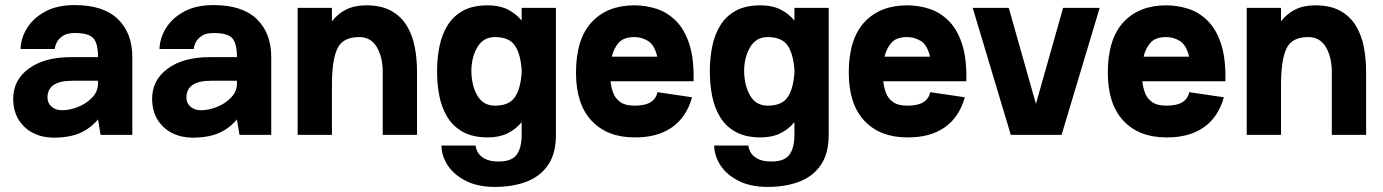

<svg xmlns="http://www.w3.org/2000/svg" viewBox="-20 -531 5446 756"><path d="M191 11Q147 11 111 -7Q75 -25 53.5 -59.5Q32 -94 32 -142Q32 -216 93.5 -261Q155 -306 259 -306H366Q366 -359 348 -380Q330 -401 274 -401Q244 -401 227 -389.5Q210 -378 203 -363Q196 -348 196 -338H61Q62 -380 86 -419.5Q110 -459 157 -485Q204 -511 274 -511Q387 -511 444 -456Q501 -401 501 -306V0H376L366 -61Q337 -26 295.5 -7.5Q254 11 191 11ZM224 -97Q255 -97 287.5 -110Q320 -123 343 -147Q366 -171 366 -203V-213H264Q167 -213 167 -147Q167 -125 183 -111Q199 -97 224 -97Z M738 11Q694 11 658 -7Q622 -25 600.5 -59.5Q579 -94 579 -142Q579 -216 640.5 -261Q702 -306 806 -306H913Q913 -359 895 -380Q877 -401 821 -401Q791 -401 774 -389.5Q757 -378 750 -363Q743 -348 743 -338H608Q609 -380 633 -419.5Q657 -459 704 -485Q751 -511 821 -511Q934 -511 991 -456Q1048 -401 1048 -306V0H923L913 -61Q884 -26 842.5 -7.5Q801 11 738 11ZM771 -97Q802 -97 834.5 -110Q867 -123 890 -147Q913 -171 913 -203V-213H811Q714 -213 714 -147Q714 -125 730 -111Q746 -97 771 -97Z M1152 0V-500H1287V-447Q1310 -477 1343 -493.5Q1376 -510 1422 -510Q1481 -510 1520 -488.5Q1559 -467 1581.5 -430Q1604 -393 1613 -346.5Q1622 -300 1622 -250V0H1487V-248Q1487 -305 1464 -345Q1441 -385 1394 -385Q1329 -385 1308 -339Q1287 -293 1287 -197V0Z M2169 0Q2169 73 2138.5 118Q2108 163 2054 184Q2000 205 1928 205Q1862 205 1815 181.5Q1768 158 1743.5 121Q1719 84 1718 42H1853Q1853 52 1860.5 67Q1868 82 1888 93.5Q1908 105 1944 105Q1994 105 2014 78.5Q2034 52 2034 0V-50Q2011 -22 1978.5 -6Q1946 10 1901 10Q1842 10 1803 -11.5Q1764 -33 1741.5 -70Q1719 -107 1710 -153Q1701 -199 1701 -248V-250V-252Q1701 -302 1710.5 -348.5Q1720 -395 1742.5 -431.5Q1765 -468 1803.5 -489Q1842 -510 1901 -510Q1946 -510 1978.5 -494Q2011 -478 2034 -450V-500H2169ZM1929 -385Q1883 -385 1859.5 -345Q1836 -305 1836 -250Q1837 -193 1860 -154Q1883 -115 1929 -115Q1983 -115 2006 -146.5Q2029 -178 2034 -243V-257Q2029 -322 2006 -353.5Q1983 -385 1929 -385Z M2569 -168 2705 -148Q2683 -69 2625 -29Q2567 11 2478 10Q2371 10 2309.5 -55.5Q2248 -121 2248 -245Q2248 -377 2309.5 -443.5Q2371 -510 2478 -510Q2522 -510 2564.5 -496.5Q2607 -483 2641 -449.5Q2675 -416 2694 -358Q2713 -300 2711 -211H2384Q2386 -189 2394 -166.5Q2402 -144 2422 -129.5Q2442 -115 2478 -115Q2520 -115 2541.5 -128.5Q2563 -142 2569 -168ZM2478 -385Q2435 -385 2415.5 -362Q2396 -339 2389 -308H2568Q2557 -354 2532 -369.5Q2507 -385 2478 -385Z M3243 0Q3243 73 3212.5 118Q3182 163 3128 184Q3074 205 3002 205Q2936 205 2889 181.5Q2842 158 2817.5 121Q2793 84 2792 42H2927Q2927 52 2934.5 67Q2942 82 2962 93.5Q2982 105 3018 105Q3068 105 3088 78.5Q3108 52 3108 0V-50Q3085 -22 3052.5 -6Q3020 10 2975 10Q2916 10 2877 -11.5Q2838 -33 2815.5 -70Q2793 -107 2784 -153Q2775 -199 2775 -248V-250V-252Q2775 -302 2784.5 -348.5Q2794 -395 2816.5 -431.5Q2839 -468 2877.5 -489Q2916 -510 2975 -510Q3020 -510 3052.5 -494Q3085 -478 3108 -450V-500H3243ZM3003 -385Q2957 -385 2933.5 -345Q2910 -305 2910 -250Q2911 -193 2934 -154Q2957 -115 3003 -115Q3057 -115 3080 -146.5Q3103 -178 3108 -243V-257Q3103 -322 3080 -353.5Q3057 -385 3003 -385Z M3643 -168 3779 -148Q3757 -69 3699 -29Q3641 11 3552 10Q3445 10 3383.5 -55.5Q3322 -121 3322 -245Q3322 -377 3383.5 -443.5Q3445 -510 3552 -510Q3596 -510 3638.5 -496.5Q3681 -483 3715 -449.5Q3749 -416 3768 -358Q3787 -300 3785 -211H3458Q3460 -189 3468 -166.5Q3476 -144 3496 -129.5Q3516 -115 3552 -115Q3594 -115 3615.5 -128.5Q3637 -142 3643 -168ZM3552 -385Q3509 -385 3489.5 -362Q3470 -339 3463 -308H3642Q3631 -354 3606 -369.5Q3581 -385 3552 -385Z M3960 0 3810 -500H3952L4059 -122L4166 -500H4310L4160 0Z M4663 -168 4799 -148Q4777 -69 4719 -29Q4661 11 4572 10Q4465 10 4403.5 -55.5Q4342 -121 4342 -245Q4342 -377 4403.5 -443.5Q4465 -510 4572 -510Q4616 -510 4658.5 -496.5Q4701 -483 4735 -449.5Q4769 -416 4788 -358Q4807 -300 4805 -211H4478Q4480 -189 4488 -166.5Q4496 -144 4516 -129.5Q4536 -115 4572 -115Q4614 -115 4635.5 -128.5Q4657 -142 4663 -168ZM4572 -385Q4529 -385 4509.5 -362Q4490 -339 4483 -308H4662Q4651 -354 4626 -369.5Q4601 -385 4572 -385Z M4889 0V-500H5024V-447Q5047 -477 5080 -493.5Q5113 -510 5159 -510Q5218 -510 5257 -488.5Q5296 -467 5318.5 -430Q5341 -393 5350 -346.5Q5359 -300 5359 -250V0H5224V-248Q5224 -305 5201 -345Q5178 -385 5131 -385Q5066 -385 5045 -339Q5024 -293 5024 -197V0Z"/></svg>

Font: Haskoy ExtraBold
Style: Regular
Weight: 800
Designer: Ertekin Erdin
Foundry: Ertekin Erdin
Version: Version 2.000; ttfautohint (v1.8.4.7-5d5b)